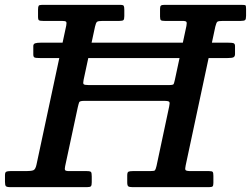

<svg xmlns="http://www.w3.org/2000/svg" viewBox="-62 -770 1032 790"><path d="M109 -594.5Q90 -594.5 82.5 -591.8Q75 -589 75 -580.5V-546Q75 -536.5 79.5 -533.8Q84 -531 107 -531H870.5Q894 -531 899.5 -534.8Q905 -538.5 905 -547.5V-580.5Q905 -589.5 899.5 -592Q894 -594.5 873 -594.5ZM-41.5 -22Q-41.5 -8 -37.8 -4Q-34 0 -19.5 0H296.5Q309 0 312.2 -3.8Q315.5 -7.5 315.5 -20V-43.5Q315.5 -57.5 312.8 -61.8Q310 -66 295.5 -66H223.5Q208 -66 205.8 -70.2Q203.5 -74.5 206 -86L258 -328.5Q261.5 -343.5 263.8 -349.2Q266 -355 285 -355H612Q631.5 -355 634.5 -350.8Q637.5 -346.5 634 -331.5L582 -87Q578.5 -72.5 575.5 -69.2Q572.5 -66 554.5 -66H483.5Q471.5 -66 466.5 -63.5Q461.5 -61 461.5 -48V-19.5Q461.5 -6.5 466 -3.2Q470.5 0 483 0H798.5Q809.5 0 812.8 -3.2Q816 -6.5 816 -17.5V-46.5Q816 -59 813.2 -62.5Q810.5 -66 798.5 -66H724.5Q704.5 -66 701.5 -70.2Q698.5 -74.5 702 -89.5L824 -660.5Q828 -676.5 832 -680.2Q836 -684 855.5 -684H929Q943 -684 946.8 -687.8Q950.5 -691.5 950.5 -705.5V-732.5Q950.5 -746 948 -748Q945.5 -750 932 -750H614Q604 -750 600.2 -747Q596.5 -744 596.5 -733.5V-701.5Q596.5 -689.5 600.2 -686.8Q604 -684 616 -684H687.5Q702.5 -684 705 -680Q707.5 -676 705 -663L657.5 -441.5Q654.5 -428.5 652.5 -424.2Q650.5 -420 633.5 -420H302.5Q285 -420 282 -423.8Q279 -427.5 282 -441.5L329 -660.5Q332.5 -676 337 -680Q341.5 -684 360.5 -684H429.5Q442.5 -684 446 -687.5Q449.5 -691 449.5 -704V-729Q449.5 -741.5 447.2 -745.8Q445 -750 432.5 -750H111Q99.5 -750 97 -746Q94.5 -742 94.5 -730V-701Q94.5 -688.5 98.8 -686.2Q103 -684 115 -684H192.5Q207 -684 210 -680.5Q213 -677 210.5 -664.5L88 -92Q84 -73.5 75.8 -69.8Q67.5 -66 46 -66H-20Q-31 -66 -36.2 -63.5Q-41.5 -61 -41.5 -49Z"/></svg>

Font: Besley Medium
Style: Italic
Weight: 500
Italic angle: -13°
Designer: Owen Earl
Foundry: indestructible type*
Version: Version 2.001